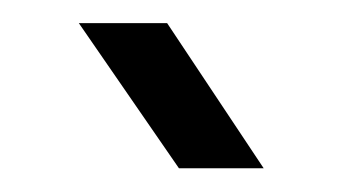

<svg xmlns="http://www.w3.org/2000/svg" viewBox="-20 -782 302 162"><path d="M131 -640 46.5 -762.5H121L202.5 -640Z"/></svg>

Font: Big Shoulders Stencil Text Thin SemiBold
Style: Regular
Weight: 600
Version: Version 2.001